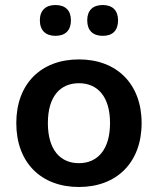

<svg xmlns="http://www.w3.org/2000/svg" viewBox="-20 -736 630 766"><path d="M390 -593C430 -593 451 -615 451 -655C451 -694 429 -716 390 -716C350 -716 328 -694 328 -655C328 -615 350 -593 390 -593ZM201 -593C241 -593 263 -615 263 -655C263 -694 241 -716 201 -716C162 -716 139 -694 139 -655C139 -615 162 -593 201 -593ZM295 10C446 10 545 -88 545 -245C545 -401 446 -499 295 -499C143 -499 45 -401 45 -245C45 -88 143 10 295 10ZM295 -85C220 -85 171 -139 171 -245C171 -351 220 -404 295 -404C369 -404 419 -351 419 -245C419 -139 369 -85 295 -85Z"/></svg>

Font: Nunito
Style: Bold
Weight: 700
Designer: Vernon Adams
Foundry: Vernon Adams
Version: Version 3.602